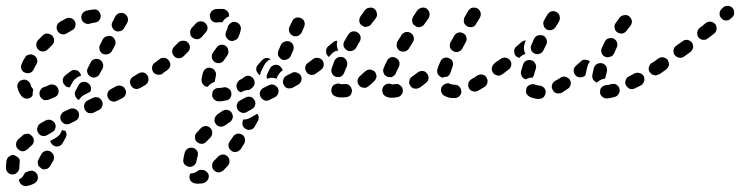

<svg xmlns="http://www.w3.org/2000/svg" viewBox="-66 -306 2490 646"><path d="M18 275Q18 275 18 275Q22 274 28 271Q36 267 45 269Q54 272 59 280Q61 284 61 288Q62 293 61 297Q59 301 57 305Q54 308 50 311Q36 318 23 320Q14 321 6 315Q-1 309 -2 300Q-2 300 -2 299Q-2 298 -2 298Q3 295 8 291Q14 284 18 275ZM0 231Q-2 226 -7 222Q-12 220 -16 217Q-16 217 -17 217Q-17 216 -17 216Q-22 215 -26 216Q-31 217 -34 220Q-38 222 -41 226Q-43 230 -44 234Q-46 246 -46 258Q-46 267 -40 274Q-33 281 -24 281Q-20 281 -15 279Q-11 278 -8 274Q-5 271 -3 267Q-1 263 -1 259Q-1 250 0 243Q1 237 0 231ZM64 230 73 213Q78 204 87 202Q96 199 104 204Q112 209 115 218Q117 227 113 235L103 252Q101 256 97 259Q94 262 89 263Q85 264 81 264Q77 263 73 261Q71 259 68 256Q66 255 65 254Q61 248 61 242Q60 236 64 230ZM48 168Q48 159 42 152Q39 149 35 146Q32 144 27 144Q23 144 18 145Q14 146 11 149Q2 157 -6 164Q-12 171 -12 180Q-12 190 -5 196Q-2 199 2 201Q6 203 11 203Q15 203 19 201Q23 199 27 196Q32 190 40 184Q47 178 48 168ZM142 131Q142 132 142 133Q139 142 133 149Q127 155 120 159Q111 164 103 168Q104 173 107 177Q110 182 115 184Q123 189 132 186Q141 183 145 175L155 157Q158 152 158 146Q157 139 154 134Q149 134 144 132Q143 131 142 131ZM116 134Q119 130 120 126Q122 122 121 117Q121 113 119 109Q114 101 106 98Q97 95 88 99Q79 104 70 109Q62 114 60 123Q57 132 62 140Q66 148 75 151Q84 153 92 149Q100 144 109 139Q113 137 116 134ZM194 96Q197 93 199 89Q200 84 200 80Q200 75 198 71Q194 63 185 60Q177 57 168 61L150 69Q146 71 143 74Q140 78 138 82Q137 86 137 91Q137 95 139 99Q143 107 152 111Q161 114 169 110L187 101Q191 99 194 96ZM278 51Q281 42 277 34Q275 30 272 27Q269 24 265 22Q260 21 256 21Q251 21 247 23L229 32Q225 34 222 37Q219 41 218 45Q216 49 217 54Q217 58 219 62Q221 66 224 69Q227 72 231 74Q236 75 240 75Q245 75 249 73L267 64Q275 60 278 51ZM357 11Q360 2 355 -6Q353 -10 350 -13Q346 -16 342 -17Q338 -19 333 -18Q329 -18 325 -16L307 -6Q299 -2 296 7Q293 16 298 24Q300 28 303 31Q307 34 311 35Q315 36 320 36Q324 35 328 33L346 24Q354 20 357 11ZM130 9Q133 0 129 -9Q127 -13 124 -16Q121 -19 117 -20Q112 -22 108 -22Q104 -22 99 -20Q90 -15 82 -13Q73 -10 69 -1Q65 7 68 16Q69 20 72 23Q75 27 79 29Q83 31 88 31Q92 31 96 30Q107 26 118 21Q127 17 130 9ZM187 16Q184 7 188 -1L189 -2L198 -19Q202 -27 211 -30Q220 -32 228 -28Q232 -26 235 -22Q238 -19 239 -15Q241 -10 240 -6Q240 -1 238 2L237 3L220 12Q212 15 206 22Q202 26 200 30Q199 30 199 30Q198 30 198 30Q190 25 187 16ZM24 26Q14 25 8 19Q-3 7 -7 -10Q-8 -15 -8 -19Q-7 -23 -5 -27Q-2 -31 1 -34Q5 -36 9 -37Q18 -40 26 -35Q34 -30 37 -21Q38 -15 41 -12Q43 -10 44 -8Q45 -6 46 -3Q45 1 44 6Q44 10 44 13Q44 15 42 17Q41 18 40 20Q33 26 24 26ZM433 -34Q435 -43 431 -51Q428 -55 425 -58Q421 -61 417 -62Q412 -63 408 -62Q403 -61 400 -59L382 -48Q375 -44 372 -35Q370 -26 375 -18Q377 -14 381 -11Q385 -8 389 -7Q393 -6 398 -7Q402 -8 406 -10L423 -20Q431 -25 433 -34ZM189 -42Q196 -48 205 -51Q206 -51 207 -52Q206 -55 205 -57Q204 -60 202 -62Q199 -66 195 -68Q191 -70 187 -70Q182 -71 178 -70Q174 -68 170 -65Q162 -59 154 -53Q151 -50 148 -46Q146 -43 145 -38Q145 -34 146 -29Q147 -25 150 -22Q153 -17 158 -14Q163 -12 169 -12V-13L178 -29Q182 -37 189 -42ZM228 -61Q231 -52 239 -48Q243 -46 247 -45Q252 -45 256 -46Q260 -48 264 -50Q267 -53 269 -57L279 -75Q281 -79 281 -83Q282 -88 280 -92Q279 -96 276 -100Q273 -103 270 -105Q261 -110 252 -107Q243 -104 239 -96L230 -78Q225 -70 228 -61ZM487 -65Q489 -69 490 -73Q491 -77 490 -82Q489 -86 486 -90Q481 -98 472 -99Q463 -101 455 -95Q451 -93 449 -89Q446 -85 446 -81Q445 -76 446 -72Q447 -68 449 -64Q455 -56 464 -55Q473 -53 481 -58V-59Q485 -61 487 -65ZM5 -83Q4 -78 6 -74Q7 -70 10 -67Q13 -63 17 -62Q26 -58 35 -61Q43 -64 47 -72Q51 -81 56 -89Q61 -97 59 -106Q56 -115 48 -120Q44 -122 40 -123Q36 -124 31 -122Q27 -121 23 -119Q20 -116 18 -112Q11 -102 7 -91Q5 -87 5 -83ZM268 -147Q268 -143 269 -139Q270 -134 273 -131Q276 -127 280 -125Q288 -121 297 -124Q306 -126 311 -135L320 -152Q322 -156 323 -161Q323 -165 322 -169Q320 -174 318 -177Q315 -181 311 -183Q303 -187 294 -184Q285 -182 280 -174L271 -156Q269 -152 268 -147ZM56 -155Q56 -145 63 -139Q66 -136 70 -134Q75 -133 79 -133Q84 -133 88 -135Q92 -137 95 -140Q102 -147 109 -154Q116 -161 116 -170Q116 -179 110 -186Q107 -189 102 -191Q98 -193 94 -193Q89 -193 85 -192Q81 -190 78 -187Q70 -179 62 -171Q56 -164 56 -155ZM125 -218Q123 -209 128 -201Q133 -193 142 -191Q152 -189 159 -194Q168 -199 176 -204Q185 -208 187 -217Q190 -226 186 -234Q181 -243 172 -245Q163 -248 155 -243Q145 -238 135 -232Q127 -227 125 -218ZM310 -225Q309 -221 311 -216Q312 -212 315 -208Q317 -205 321 -203Q325 -201 330 -200Q334 -200 338 -201Q343 -202 346 -205Q350 -208 352 -212L362 -229Q366 -237 364 -246Q361 -255 353 -260Q345 -264 336 -262Q327 -259 322 -251L313 -233Q310 -229 310 -225ZM211 -260Q206 -252 208 -243Q210 -234 218 -229Q226 -224 235 -226Q244 -229 253 -230Q263 -231 268 -238Q274 -246 273 -255Q272 -259 270 -263Q268 -267 264 -270Q261 -273 257 -274Q252 -275 248 -274Q236 -273 225 -270Q216 -268 211 -260Z M598 270Q600 268 602 267Q605 267 608 266Q613 265 617 266Q622 266 625 269Q629 271 632 275Q635 278 636 282Q638 291 633 299Q628 307 619 310Q610 312 601 312Q595 312 590 311Q581 309 575 302Q570 294 572 285Q572 283 573 281Q573 279 574 278Q578 278 582 277Q591 275 598 270ZM654 267Q654 267 654 267Q654 267 654 267Q657 270 661 272Q665 274 670 274Q674 274 678 272Q683 270 686 267Q693 260 701 251Q707 244 706 235Q706 226 699 220Q692 213 682 214Q673 215 667 222Q660 229 654 235Q649 240 648 247Q647 254 649 260Q650 261 650 262Q652 264 654 267ZM600 212Q600 207 598 203Q597 201 595 199Q593 197 591 195Q589 194 587 193Q586 192 586 192Q585 192 585 192Q576 189 568 193Q559 197 556 206Q553 217 551 229Q549 238 554 246Q560 253 569 255Q578 257 586 251Q593 246 595 237Q596 228 599 220Q600 216 600 212ZM703 187Q705 196 712 201Q716 204 720 205Q725 206 729 205Q734 204 737 202Q741 199 744 196Q749 187 755 178Q760 171 758 162Q757 152 749 147Q745 145 741 144Q736 143 732 144Q727 145 724 148Q720 150 718 154Q712 162 707 170Q701 178 703 187ZM648 141Q648 131 642 125Q635 118 626 118Q617 118 610 125Q602 133 595 141Q589 148 590 157Q590 166 597 172Q604 178 614 178Q623 177 629 170Q635 163 642 157Q648 150 648 141ZM750 106Q749 110 750 114Q751 119 754 122Q757 126 761 128Q769 133 778 130Q787 128 791 120L801 102Q804 98 804 94Q805 89 804 85Q803 83 802 80Q801 78 799 77Q796 79 792 81L775 91Q767 95 759 96Q756 96 753 96L752 97Q750 101 750 106ZM713 99Q716 95 717 91Q718 87 717 82Q716 78 714 74Q709 66 700 64Q690 62 683 67Q674 73 665 79Q662 82 659 86Q657 89 656 94Q655 98 656 103Q657 107 660 111Q665 118 674 120Q683 121 691 116Q699 111 707 105Q711 103 713 99ZM788 56Q791 52 792 48Q794 44 793 39Q793 35 790 31Q786 23 777 20Q768 18 760 22L742 32Q738 34 735 37Q733 41 731 45Q730 49 731 54Q731 58 733 62Q738 70 747 73Q756 76 764 71L782 61Q785 59 788 56ZM694 32Q704 31 709 23Q714 15 712 6Q712 5 712 5Q712 4 712 4Q711 1 710 -1Q708 -3 707 -5Q705 -7 703 -8Q699 -11 695 -12Q690 -13 686 -12Q678 -10 671 -10H670Q666 -10 662 -9Q657 -7 654 -4Q651 -1 649 3Q648 8 648 12Q647 21 654 28Q661 35 670 35H671Q682 35 694 32ZM870 8Q873 -1 869 -10Q867 -13 863 -16Q860 -19 855 -21Q851 -22 847 -22Q842 -21 838 -19L820 -10Q812 -6 809 3Q806 12 811 20Q813 24 816 27Q820 30 824 32Q828 33 833 33Q837 32 841 30L859 21Q867 17 870 8ZM730 -12Q729 -17 730 -21Q731 -26 733 -29Q736 -33 739 -36Q747 -40 755 -46Q762 -52 771 -51Q781 -49 786 -42Q789 -38 790 -34Q791 -30 791 -25Q790 -21 788 -17Q785 -13 782 -10Q777 -7 772 -3Q769 -3 765 -3Q757 -2 749 2L745 5Q741 3 738 1Q735 -1 733 -4Q731 -8 730 -12ZM948 -35Q950 -44 946 -52Q944 -56 940 -58Q936 -61 932 -62Q928 -64 923 -63Q919 -63 915 -60L897 -51Q889 -46 887 -37Q884 -28 889 -20Q891 -16 894 -13Q898 -10 902 -9Q907 -8 911 -9Q915 -9 919 -11L937 -21Q945 -26 948 -35ZM617 -62Q620 -71 628 -76Q636 -80 645 -77Q649 -76 653 -73Q656 -70 658 -66Q660 -63 661 -58Q661 -54 660 -49Q658 -41 657 -35Q657 -34 657 -33Q657 -32 657 -31Q655 -30 654 -30Q645 -26 638 -20Q635 -17 633 -14Q624 -14 618 -21Q612 -28 612 -37Q613 -49 617 -62ZM844 -44Q838 -43 832 -41Q831 -45 831 -49Q832 -53 833 -57L842 -75Q844 -79 847 -82Q851 -85 855 -87Q859 -88 864 -88Q868 -88 872 -86Q877 -83 880 -79Q884 -75 885 -69Q878 -65 874 -59Q868 -52 865 -43Q865 -42 865 -41Q863 -42 862 -42Q853 -45 844 -44ZM832 -99Q838 -104 845 -107Q842 -109 839 -110Q835 -111 831 -111Q827 -111 823 -109Q819 -107 816 -104Q809 -96 803 -89Q799 -86 798 -82Q796 -78 796 -73Q796 -69 798 -65Q800 -61 803 -57Q804 -56 806 -55Q807 -54 809 -53Q810 -60 813 -67L822 -85Q826 -93 832 -99ZM1006 -73Q1008 -82 1002 -90Q1000 -94 996 -96Q992 -98 988 -99Q984 -100 979 -99Q975 -98 971 -95Q963 -90 961 -81Q960 -71 965 -64Q970 -56 980 -54Q989 -53 996 -58L997 -59Q1005 -64 1006 -73ZM507 -86Q508 -95 502 -102Q500 -106 496 -108Q492 -111 488 -111Q483 -112 479 -111Q474 -110 471 -107Q463 -101 455 -95Q451 -93 449 -89Q447 -85 446 -81Q445 -77 446 -72Q447 -68 450 -64Q452 -60 456 -58Q460 -56 464 -55Q468 -54 473 -55Q477 -56 481 -59Q490 -65 498 -71Q505 -76 507 -86ZM647 -111Q649 -102 657 -97Q665 -92 674 -94Q683 -96 688 -104Q692 -110 699 -120Q704 -128 702 -137Q701 -146 693 -152Q685 -157 676 -155Q667 -153 662 -145Q655 -135 650 -128Q645 -120 647 -111ZM869 -128Q869 -123 870 -119Q872 -115 875 -112Q878 -108 882 -106Q890 -102 899 -106Q908 -109 912 -117L920 -136Q924 -144 921 -153Q918 -162 909 -166Q901 -169 892 -166Q883 -163 879 -155L871 -136Q869 -132 869 -128ZM573 -147Q573 -156 566 -163Q563 -166 559 -168Q555 -169 550 -169Q546 -169 542 -168Q537 -166 534 -163Q527 -156 520 -149Q514 -143 513 -133Q513 -124 520 -117Q526 -110 535 -110Q545 -110 551 -116Q559 -124 566 -131Q573 -138 573 -147ZM694 -183Q698 -174 706 -170Q715 -166 723 -170Q732 -173 736 -181Q742 -194 744 -205Q746 -214 741 -222Q736 -230 726 -232Q717 -234 710 -228Q702 -223 700 -214Q699 -208 695 -200Q691 -191 694 -183ZM632 -209Q633 -216 630 -222Q628 -224 626 -227Q625 -228 624 -229Q617 -235 608 -234Q599 -234 593 -227Q588 -222 579 -212Q573 -205 574 -195Q574 -186 581 -180Q588 -174 598 -174Q607 -175 613 -182Q622 -192 626 -197Q631 -202 632 -209ZM906 -208Q906 -203 907 -199Q909 -195 912 -191Q915 -188 919 -186Q927 -182 936 -185Q945 -189 949 -197L957 -215Q959 -219 959 -224Q960 -228 958 -233Q957 -237 954 -240Q951 -243 946 -245Q938 -249 929 -246Q921 -243 917 -234L908 -216Q906 -212 906 -208ZM673 -231Q670 -231 668 -231Q659 -229 651 -233Q643 -238 641 -247Q640 -252 640 -256Q641 -261 643 -264Q645 -268 649 -271Q653 -273 657 -275Q665 -276 673 -276Q679 -276 685 -276Q690 -275 693 -273Q697 -271 700 -267Q703 -264 704 -260Q705 -256 705 -251Q701 -250 697 -247Q689 -242 684 -234Q683 -233 682 -231Q682 -231 681 -231Q681 -231 680 -231Q677 -231 673 -231Z M1462 24Q1463 24 1465 24Q1469 24 1473 22Q1477 20 1480 17Q1483 14 1485 10Q1487 5 1486 1Q1486 -8 1479 -15Q1473 -21 1463 -21Q1463 -21 1462 -21Q1455 -21 1451 -23Q1447 -25 1442 -26Q1438 -26 1433 -24Q1429 -23 1426 -20Q1422 -17 1420 -13Q1416 -5 1419 4Q1422 13 1430 17Q1438 21 1447 23Q1454 24 1462 24ZM1270 21Q1280 20 1285 12Q1291 5 1289 -4Q1289 -9 1286 -13Q1284 -17 1280 -19Q1277 -22 1273 -23Q1268 -24 1264 -23Q1258 -22 1252 -22Q1251 -22 1251 -23Q1242 -26 1234 -23Q1225 -19 1222 -11Q1220 -7 1220 -2Q1220 2 1221 6Q1223 11 1226 14Q1229 17 1233 19Q1242 23 1252 23Q1261 23 1270 21ZM1099 21Q1108 20 1114 13Q1119 5 1118 -4Q1117 -8 1115 -12Q1113 -16 1109 -19Q1106 -22 1101 -23Q1097 -24 1092 -23Q1088 -23 1083 -23Q1082 -23 1081 -23Q1080 -23 1080 -23Q1072 -27 1063 -23Q1054 -20 1051 -12Q1047 -3 1050 6Q1053 14 1062 18Q1071 22 1083 22Q1091 22 1099 21ZM1574 -28Q1576 -37 1571 -45Q1569 -49 1565 -52Q1561 -54 1557 -55Q1553 -56 1548 -55Q1544 -54 1540 -52Q1530 -45 1521 -40Q1517 -38 1514 -34Q1511 -31 1510 -27Q1509 -22 1509 -18Q1510 -13 1512 -9Q1516 -1 1525 1Q1534 4 1543 -1Q1553 -7 1565 -14Q1572 -19 1574 -28ZM1376 -42Q1376 -52 1371 -59Q1368 -62 1364 -65Q1360 -67 1355 -67Q1351 -68 1347 -66Q1342 -65 1339 -62Q1329 -54 1320 -48Q1313 -43 1311 -34Q1309 -25 1315 -17Q1317 -13 1321 -11Q1325 -8 1329 -8Q1333 -7 1338 -8Q1342 -9 1346 -11Q1356 -18 1367 -27Q1375 -33 1376 -42ZM1193 -33Q1197 -36 1198 -40Q1200 -44 1201 -48Q1201 -53 1199 -57Q1198 -61 1195 -65Q1188 -71 1179 -72Q1170 -72 1163 -66Q1159 -62 1156 -60Q1156 -60 1156 -60Q1156 -60 1156 -60Q1150 -55 1145 -50Q1138 -44 1137 -35Q1136 -26 1142 -19Q1145 -15 1149 -13Q1153 -11 1157 -11Q1162 -10 1166 -11Q1170 -13 1174 -16Q1180 -21 1186 -26Q1189 -29 1193 -33ZM1413 -50Q1409 -53 1407 -57Q1405 -61 1405 -65Q1404 -70 1406 -74Q1409 -86 1416 -99Q1419 -108 1428 -111Q1437 -114 1445 -110Q1449 -108 1453 -105Q1456 -102 1457 -98Q1459 -93 1458 -89Q1458 -85 1456 -80Q1452 -70 1449 -60Q1447 -57 1445 -53Q1442 -50 1439 -48Q1433 -48 1427 -46Q1425 -45 1424 -45Q1423 -45 1422 -45Q1421 -46 1420 -46Q1416 -47 1413 -50ZM1229 -53Q1226 -56 1225 -60Q1223 -64 1223 -69Q1223 -73 1225 -77Q1229 -88 1236 -101Q1240 -110 1249 -113Q1257 -116 1266 -111Q1274 -107 1277 -99Q1280 -90 1276 -81Q1270 -70 1266 -60Q1264 -54 1259 -51Q1255 -47 1249 -46Q1246 -47 1244 -47Q1242 -47 1240 -47Q1239 -47 1238 -47Q1237 -47 1237 -48Q1233 -50 1229 -53ZM1051 -59Q1047 -68 1050 -76Q1054 -88 1059 -101Q1063 -109 1071 -113Q1080 -116 1089 -113Q1097 -109 1101 -100Q1104 -92 1101 -83Q1096 -72 1092 -61Q1090 -56 1086 -52Q1082 -48 1077 -47Q1075 -47 1073 -47Q1069 -48 1065 -47Q1065 -47 1064 -47Q1064 -47 1063 -48Q1055 -51 1051 -59ZM1637 -73Q1639 -82 1633 -90Q1631 -94 1627 -96Q1623 -98 1619 -99Q1614 -100 1610 -99Q1606 -98 1602 -95L1598 -93Q1591 -87 1589 -78Q1587 -69 1593 -61Q1595 -58 1599 -55Q1603 -53 1607 -52Q1612 -51 1616 -52Q1620 -53 1624 -56L1628 -59Q1636 -64 1637 -73ZM1023 -86Q1024 -95 1019 -103Q1013 -110 1004 -111Q995 -113 987 -107Q979 -101 971 -95Q968 -93 965 -89Q963 -85 962 -81Q961 -77 962 -72Q963 -68 966 -64Q968 -61 972 -58Q976 -56 980 -55Q984 -54 989 -55Q993 -56 997 -59Q1005 -64 1014 -71Q1022 -77 1023 -86ZM1032 -125Q1031 -130 1031 -134Q1031 -139 1033 -143Q1035 -147 1038 -150Q1046 -156 1054 -163Q1057 -166 1061 -168Q1065 -169 1069 -169Q1068 -166 1068 -163Q1066 -154 1069 -145Q1070 -140 1072 -136Q1067 -135 1063 -134Q1054 -130 1048 -123Q1044 -119 1041 -114Q1040 -115 1039 -116Q1037 -117 1037 -118Q1034 -121 1032 -125ZM1448 -147Q1451 -138 1459 -134Q1463 -131 1467 -131Q1472 -130 1476 -132Q1480 -133 1484 -136Q1487 -138 1489 -142L1501 -164Q1506 -172 1503 -181Q1501 -190 1492 -194Q1484 -199 1475 -196Q1466 -193 1462 -185L1450 -164Q1446 -156 1448 -147ZM1269 -158Q1268 -154 1269 -149Q1270 -145 1273 -141Q1275 -138 1279 -135Q1287 -131 1296 -133Q1305 -135 1310 -143Q1316 -153 1323 -164Q1328 -172 1326 -181Q1324 -190 1316 -195Q1312 -198 1307 -198Q1303 -199 1299 -198Q1294 -197 1291 -194Q1287 -192 1285 -188Q1278 -177 1271 -166Q1269 -162 1269 -158ZM1090 -151Q1093 -142 1101 -137Q1109 -132 1118 -135Q1127 -137 1132 -145Q1138 -156 1144 -166Q1149 -174 1147 -183Q1145 -192 1137 -197Q1129 -202 1120 -200Q1111 -198 1106 -190Q1099 -179 1093 -168Q1088 -160 1090 -151ZM1495 -240Q1494 -235 1495 -231Q1496 -227 1499 -223Q1502 -220 1506 -217Q1510 -215 1514 -215Q1518 -214 1523 -215Q1527 -216 1531 -219Q1534 -222 1536 -226L1549 -247Q1553 -255 1551 -264Q1548 -273 1540 -278Q1536 -280 1532 -280Q1527 -281 1523 -280Q1519 -279 1515 -276Q1512 -273 1509 -269L1497 -248Q1495 -244 1495 -240ZM1321 -242Q1320 -237 1321 -233Q1322 -228 1324 -225Q1327 -221 1331 -219Q1338 -213 1347 -215Q1357 -217 1362 -225L1376 -245Q1378 -249 1379 -254Q1380 -258 1379 -262Q1378 -267 1376 -270Q1373 -274 1370 -277Q1362 -282 1353 -280Q1344 -278 1338 -271L1324 -250Q1322 -246 1321 -242ZM1143 -234Q1144 -225 1152 -220Q1156 -217 1160 -216Q1164 -215 1169 -216Q1173 -217 1177 -219Q1181 -221 1183 -225Q1190 -234 1198 -244Q1204 -252 1202 -261Q1201 -270 1194 -276Q1186 -282 1177 -280Q1168 -279 1162 -272Q1154 -261 1147 -251Q1142 -244 1143 -234Z M1754 26Q1758 25 1762 22Q1765 19 1767 15Q1769 11 1770 6Q1771 -3 1765 -10Q1759 -17 1749 -18Q1741 -19 1735 -21Q1726 -25 1718 -21Q1709 -18 1705 -9Q1704 -5 1704 -1Q1703 4 1705 8Q1707 12 1710 15Q1713 18 1717 20Q1730 26 1745 27Q1750 27 1754 26ZM2003 20Q2012 17 2016 9Q2021 0 2018 -8Q2017 -13 2014 -16Q2011 -19 2007 -22Q2003 -24 1998 -24Q1994 -24 1990 -23Q1984 -21 1980 -20Q1978 -20 1977 -20Q1976 -20 1976 -20Q1976 -20 1976 -20Q1971 -20 1967 -18Q1963 -17 1960 -14Q1956 -10 1954 -6Q1953 -2 1953 2Q1952 12 1959 18Q1965 25 1975 25Q1975 25 1976 25Q1986 25 2003 20ZM1854 -21Q1856 -30 1851 -38Q1848 -42 1844 -44Q1841 -47 1836 -48Q1832 -49 1828 -48Q1823 -47 1819 -44Q1810 -38 1802 -34Q1794 -29 1791 -20Q1789 -11 1794 -3Q1796 1 1799 4Q1803 6 1807 8Q1811 9 1816 8Q1820 8 1824 6Q1834 0 1844 -7Q1852 -12 1854 -21ZM2097 -25Q2100 -28 2101 -32Q2103 -37 2102 -41Q2102 -46 2100 -50Q2095 -58 2086 -60Q2077 -63 2069 -59Q2060 -54 2050 -49Q2042 -45 2039 -36Q2036 -27 2040 -19Q2042 -15 2046 -12Q2049 -9 2053 -7Q2058 -6 2062 -6Q2067 -7 2071 -9Q2081 -14 2091 -19Q2095 -21 2097 -25ZM1927 -45Q1926 -49 1927 -54Q1929 -65 1932 -77Q1935 -86 1943 -91Q1951 -95 1960 -93Q1965 -92 1968 -89Q1972 -86 1974 -82Q1976 -78 1976 -74Q1977 -69 1976 -65Q1973 -54 1971 -46Q1971 -45 1971 -44Q1970 -43 1970 -42Q1965 -41 1959 -39Q1951 -36 1944 -30Q1943 -29 1942 -28Q1939 -29 1936 -32Q1933 -34 1930 -37Q1928 -41 1927 -45ZM1694 -89Q1697 -98 1705 -102Q1714 -106 1722 -103Q1727 -102 1730 -99Q1733 -96 1735 -92Q1737 -88 1738 -83Q1738 -79 1737 -75Q1733 -64 1731 -55Q1730 -52 1729 -50Q1728 -48 1726 -45Q1717 -45 1709 -42Q1706 -41 1703 -39Q1694 -42 1690 -49Q1685 -57 1687 -66Q1690 -77 1694 -89ZM1919 -99Q1919 -99 1919 -99Q1912 -105 1903 -105Q1894 -106 1888 -99Q1880 -92 1872 -85Q1865 -79 1864 -70Q1864 -60 1870 -53Q1876 -46 1885 -46Q1894 -45 1902 -51Q1903 -52 1904 -54Q1904 -56 1905 -58Q1907 -70 1911 -84Q1913 -92 1919 -99ZM2161 -65Q2163 -69 2164 -73Q2165 -77 2164 -82Q2163 -86 2160 -90Q2155 -97 2146 -99Q2137 -101 2129 -95L2126 -94Q2119 -88 2117 -79Q2115 -70 2121 -62Q2126 -55 2135 -53Q2144 -51 2152 -57L2155 -59Q2159 -61 2161 -65ZM1651 -78Q1653 -82 1654 -86Q1655 -91 1654 -95Q1653 -99 1650 -103Q1645 -110 1635 -112Q1626 -113 1619 -108Q1610 -102 1601 -96Q1598 -93 1595 -89Q1593 -85 1592 -81Q1591 -77 1592 -72Q1593 -68 1595 -64Q1598 -61 1602 -58Q1606 -56 1610 -55Q1614 -54 1619 -55Q1623 -56 1627 -58Q1636 -65 1645 -72Q1649 -74 1651 -78ZM1665 -126Q1664 -130 1664 -135Q1664 -139 1666 -143Q1668 -147 1672 -150Q1680 -157 1688 -164Q1691 -167 1695 -168Q1699 -170 1703 -170Q1702 -168 1701 -165Q1698 -157 1697 -149Q1696 -140 1699 -131Q1701 -128 1702 -125Q1699 -124 1695 -122Q1687 -118 1681 -111Q1678 -112 1675 -114Q1672 -115 1669 -118Q1666 -122 1665 -126ZM1958 -128Q1961 -119 1970 -115Q1974 -114 1978 -113Q1983 -113 1987 -115Q1991 -116 1995 -119Q1998 -122 2000 -126Q2004 -136 2009 -146Q2013 -154 2010 -163Q2007 -172 1999 -176Q1995 -178 1991 -178Q1986 -178 1982 -177Q1978 -176 1974 -173Q1971 -170 1969 -166Q1964 -155 1959 -145Q1955 -137 1958 -128ZM1721 -138Q1724 -130 1732 -126Q1741 -122 1749 -125Q1758 -128 1762 -136Q1767 -146 1772 -156Q1776 -164 1773 -173Q1770 -182 1762 -186Q1758 -188 1753 -188Q1749 -188 1744 -187Q1740 -186 1737 -183Q1733 -180 1731 -176Q1726 -165 1722 -155Q1718 -147 1721 -138ZM2002 -212Q2003 -203 2010 -198Q2014 -195 2018 -194Q2023 -193 2027 -193Q2032 -194 2035 -196Q2039 -199 2042 -202Q2047 -210 2055 -219Q2061 -227 2060 -236Q2058 -245 2051 -251Q2044 -257 2034 -255Q2025 -254 2019 -247Q2012 -237 2006 -229Q2000 -222 2002 -212ZM1763 -221Q1765 -212 1773 -207Q1781 -203 1790 -205Q1799 -208 1804 -216Q1809 -225 1815 -234Q1819 -242 1817 -252Q1815 -261 1807 -265Q1799 -270 1790 -268Q1781 -265 1776 -257Q1770 -248 1765 -238Q1760 -230 1763 -221Z M2181 -79Q2184 -83 2185 -87Q2185 -91 2184 -96Q2183 -100 2181 -104Q2178 -108 2174 -110Q2171 -112 2166 -113Q2162 -114 2157 -113Q2153 -112 2149 -109L2128 -94Q2124 -91 2122 -88Q2120 -84 2119 -79Q2118 -75 2119 -71Q2120 -66 2123 -63Q2125 -59 2129 -57Q2133 -54 2137 -53Q2142 -53 2146 -54Q2150 -55 2154 -57L2175 -72Q2179 -75 2181 -79ZM2266 -146Q2267 -155 2262 -163Q2259 -166 2255 -169Q2251 -171 2247 -172Q2242 -172 2238 -171Q2234 -170 2230 -167L2209 -152Q2201 -146 2200 -137Q2199 -128 2204 -121Q2207 -117 2211 -115Q2214 -112 2219 -112Q2223 -111 2228 -112Q2232 -113 2236 -116L2257 -131Q2264 -137 2266 -146ZM2345 -208Q2346 -218 2340 -225Q2334 -232 2325 -233Q2315 -234 2308 -228Q2299 -220 2288 -212Q2281 -206 2280 -197Q2279 -187 2284 -180Q2290 -173 2299 -172Q2309 -171 2316 -177Q2327 -185 2337 -193Q2344 -199 2345 -208ZM2404 -264Q2404 -274 2398 -280Q2395 -283 2390 -285Q2386 -287 2382 -286Q2377 -286 2373 -285Q2369 -283 2366 -280Q2364 -278 2362 -276Q2355 -269 2355 -260Q2355 -250 2362 -244Q2368 -237 2377 -237Q2387 -237 2393 -244Q2396 -246 2398 -248Q2405 -255 2404 -264Z"/></svg>

Font: FRB American Cursive Dashed Extrabold
Style: Bold Italic
Weight: 800
Italic angle: -25°
Version: Version 2.0;Modular Font Editor K font №1